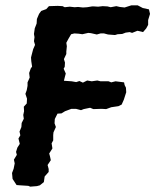

<svg xmlns="http://www.w3.org/2000/svg" viewBox="-20 -696 581 718"><path d="M55 -3 42 -4 27 -27 25 -49 31 -65 35 -85 32 -99 43 -117 40 -128 45 -144 54 -158 49 -178 56 -190 53 -204 60 -221 61 -236 69 -252 67 -266 70 -280 69 -297 80 -309 81 -327 75 -345 80 -359 83 -375V-388L91 -406L89 -423L95 -440L100 -447L97 -467L96 -481L99 -493L104 -512L111 -528L107 -542L109 -557L107 -569L110 -590L117 -608L118 -625L126 -644L134 -655L153 -662L163 -673L196 -674L214 -673L222 -669L241 -671L259 -669L272 -670L290 -668L306 -669L324 -672H332L347 -671L364 -673L382 -672L394 -669L415 -673L428 -670L446 -668L471 -676H495L514 -666L537 -661L541 -644L534 -621V-603L527 -590L515 -576L494 -581L474 -573L465 -576L450 -574L437 -569L420 -568L410 -565L384 -567L369 -571H356L342 -567L320 -572L310 -573L288 -568L274 -570L258 -571L246 -568L236 -551L228 -536L230 -523L228 -503V-494L219 -475L223 -462L222 -446L218 -439L226 -421L223 -410L219 -394L248 -392L265 -389L277 -393L290 -387L306 -395L323 -392L344 -395L356 -392H386L396 -388L412 -392L444 -388L446 -378L451 -368L452 -351L443 -323L435 -305L423 -299L396 -295L377 -288L360 -289L329 -288L317 -293L293 -288L283 -284L264 -289H247L223 -280L210 -272L195 -271L185 -251L184 -235L189 -221L180 -201L179 -191V-171L173 -160L176 -141L164 -122L167 -111L170 -97L158 -79L162 -64V-53L147 -36L144 -15L129 -3L118 0L93 2L86 -1Z"/></svg>

Font: Winky Rough Medium
Style: Italic
Weight: 500
Italic angle: -8.97852°
Designer: Simon Atzbach
Foundry: typofactur
Version: Version 1.206; ttfautohint (v1.8.4.7-5d5b)